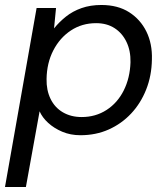

<svg xmlns="http://www.w3.org/2000/svg" viewBox="-34 -531 676 771"><path d="M-14 220 113 -499H191L183 -417Q204 -443 231 -464.5Q258 -486 293.5 -498.5Q329 -511 373 -511Q439 -511 484.5 -482Q530 -453 554 -404Q578 -355 576 -292Q575 -227 553 -171.5Q531 -116 492.5 -75Q454 -34 402.5 -11Q351 12 289 12Q249 12 216 -2Q183 -16 159.5 -37.5Q136 -59 125 -84L70 220ZM294 -61Q350 -61 394 -89.5Q438 -118 463 -168Q488 -218 490 -281Q491 -327 474 -362.5Q457 -398 426 -418Q395 -438 352 -438Q295 -438 250.5 -408.5Q206 -379 180 -328.5Q154 -278 153 -214Q152 -169 169 -134Q186 -99 218.5 -80Q251 -61 294 -61Z"/></svg>

Font: DM Sans 20pt
Style: Italic
Weight: 400
Italic angle: -10°
Version: Version 4.004;gftools[0.9.30]